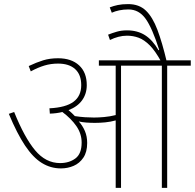

<svg xmlns="http://www.w3.org/2000/svg" viewBox="-20 -916 950 936"><path d="M405 -219Q405 -175 386.5 -147.5Q368 -120 339 -107.5Q310 -95 277 -95Q227 -95 184 -121.5Q141 -148 102 -206.5Q63 -265 23 -361L49 -370Q99 -246 151 -183.5Q203 -121 273 -121Q317 -121 347.5 -143.5Q378 -166 378 -221Q378 -264 352.5 -301Q327 -338 284 -370Q256 -363 223 -362L221 -388Q301 -392 338.5 -420Q376 -448 376 -501Q376 -552 346.5 -579Q317 -606 263 -606Q228 -606 196.5 -596.5Q165 -587 130 -568L120 -594Q158 -612 190.5 -622Q223 -632 263 -632Q328 -632 365.5 -597.5Q403 -563 403 -501Q403 -459 380.5 -427.5Q358 -396 314 -379Q322 -372 330 -365Q338 -358 345 -350Q371 -346 394.5 -344.5Q418 -343 438 -343Q460 -343 488 -345.5Q516 -348 544 -355V-596H462V-622H910V-596H795V0H769V-596H570V0H544V-329Q519 -322 493 -319.5Q467 -317 443 -317Q422 -317 401.5 -318.5Q381 -320 364 -324Q383 -303 394 -277Q405 -251 405 -219ZM766 -615Q737 -668 710 -695Q683 -722 656 -732Q629 -742 599 -742Q578 -742 557 -736.5Q536 -731 516 -721L507 -747Q527 -755 549.5 -761.5Q572 -768 599 -768Q650 -768 687 -744.5Q724 -721 753 -671L756 -673Q722 -780 689.5 -825Q657 -870 606 -870Q582 -870 561 -865.5Q540 -861 525 -854L515 -880Q533 -887 554 -891.5Q575 -896 605 -896Q658 -896 691 -864.5Q724 -833 747.5 -770.5Q771 -708 793 -615Z"/></svg>

Font: Noto Sans Thin
Style: Italic
Weight: 100
Italic angle: -12°
Designer: Monotype Design Team
Foundry: Monotype Imaging Inc.
Version: Version 2.013; ttfautohint (v1.8.4.7-5d5b)